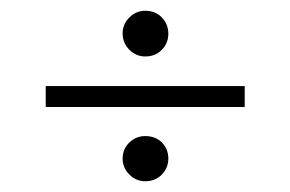

<svg xmlns="http://www.w3.org/2000/svg" viewBox="-20 -471 540 357"><path d="M65 -272V-311H435V-272ZM250 -134Q233 -134 220.5 -146.5Q208 -159 208 -176Q208 -194 220.5 -206Q233 -218 250 -218Q269 -218 281 -206Q293 -194 293 -176Q293 -159 281 -146.5Q269 -134 250 -134ZM250 -366Q233 -366 220.5 -378.5Q208 -391 208 -409Q208 -426 220.5 -438.5Q233 -451 250 -451Q269 -451 281 -438.5Q293 -426 293 -408Q293 -391 281 -378.5Q269 -366 250 -366Z"/></svg>

Font: DM Sans 12pt ExtraLight
Style: Regular
Weight: 250
Version: Version 4.004;gftools[0.9.30]